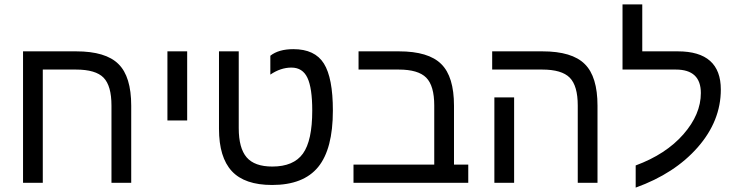

<svg xmlns="http://www.w3.org/2000/svg" viewBox="-20 -833 3333 875"><path d="M488 0V-352Q488 -442 452 -479Q416 -516 326 -516H175V0H85V-599H327Q462 -599 520 -541Q578 -484 578 -351V0Z M743 -284V-599H833V-284Z M1220 10Q1095 10 1036.5 -53Q978 -116 978 -246V-599H1068V-249Q1068 -158 1104 -116Q1140 -74 1221 -74Q1318 -74 1360.5 -133Q1403 -192 1403 -329Q1403 -432 1381 -478.5Q1359 -525 1308 -525Q1259 -525 1212 -493V-579Q1250 -609 1317 -609Q1415 -609 1456 -543.5Q1497 -478 1497 -329Q1497 -154 1430 -72Q1363 10 1220 10Z M1797 -516H1614V-599H1798Q1933 -599 1991 -541Q2049 -484 2049 -351V-83H2114V0H1591V-83H1959V-352Q1959 -442 1922.5 -479Q1886 -516 1797 -516Z M2323 -389V0H2233V-389ZM2703 -351V0H2613V-352Q2613 -442 2576.5 -479Q2540 -516 2451 -516H2223V-599H2452Q2587 -599 2645 -541Q2703 -484 2703 -351Z M2877 22V-79Q3015 -130 3094.5 -221Q3174 -312 3174 -409Q3174 -516 3060 -516H2817V-813H2907V-599H3069Q3265 -599 3265 -425Q3265 -282 3160 -162Q3055 -42 2877 22Z"/></svg>

Font: Libra Sans
Style: Regular
Weight: 400
Foundry: Context Ltd
Version: Version 1.002